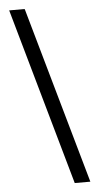

<svg xmlns="http://www.w3.org/2000/svg" viewBox="-63 -819 551 1035"><g transform="rotate(-5 213.0 -302.0)"><path d="M383 177H298.5L27.5 -781H111.5Z"/></g></svg>

Font: Merriweather 28pt Medium
Style: Regular
Weight: 500
Version: Version 2.100